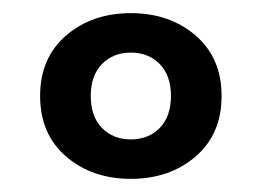

<svg xmlns="http://www.w3.org/2000/svg" viewBox="-20 -818 399 292"><path d="M41 -672Q41 -730 80.5 -764Q120 -798 179 -798Q238 -798 277.5 -764Q317 -730 317 -672Q317 -614 277.5 -580Q238 -546 179 -546Q120 -546 80.5 -580Q41 -614 41 -672ZM240 -672Q240 -703 223 -720.5Q206 -738 179 -738Q152 -738 135 -720.5Q118 -703 118 -672Q118 -641 135 -623.5Q152 -606 179 -606Q206 -606 223 -623.5Q240 -641 240 -672Z"/></svg>

Font: Maitree Semibold
Style: Regular
Weight: 600
Designer: CadsonDemak Team
Foundry: CadsonDemak
Version: Version 1.000